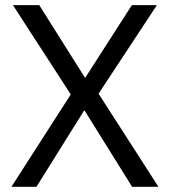

<svg xmlns="http://www.w3.org/2000/svg" viewBox="-20 -718 653 738"><path d="M588.9 0 358.9 -357.9 583 -698.2H486.8L308.1 -419.9H306.2L130.9 -698.2H29.8L252 -355L23.9 0H120.1L303.2 -293H305.2L487.8 0Z"/></svg>

Font: Plexus Sans
Style: Regular
Weight: 400
Version: Version 2.001;PS 002.001;hotconv 1.0.70;makeotf.lib2.5.58329